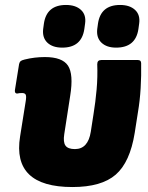

<svg xmlns="http://www.w3.org/2000/svg" viewBox="-20 -742 598 774"><path d="M272 12Q28 12 61 -192L83 -330Q87 -352 84 -359.5Q81 -367 69 -367Q62 -367 58.5 -366.5Q55 -366 50 -365Q39 -364 40 -378L57 -484Q59 -492 63 -495.5Q67 -499 79 -502Q119 -512 161 -512Q231 -512 254 -477.5Q277 -443 263 -356L239 -201Q234 -169 244 -155Q254 -141 282 -141Q335 -141 346 -211L357 -282Q365 -331 369.5 -381.5Q374 -432 372 -483Q372 -500 388 -500H536Q549 -500 549 -487Q550 -438 547 -387Q544 -336 536 -289L523 -206Q504 -88 446.5 -38Q389 12 272 12ZM448 -550Q410 -550 389 -570Q368 -590 372 -625L375 -647Q386 -722 464 -722Q503 -722 524.5 -702Q546 -682 541 -647L538 -625Q527 -550 448 -550ZM231 -550Q192 -550 171 -570Q150 -590 154 -625L157 -647Q168 -722 246 -722Q285 -722 306.5 -702Q328 -682 323 -647L320 -625Q309 -550 231 -550Z"/></svg>

Font: Sofia Sans ExtraBlack
Style: Italic
Weight: 1000
Italic angle: -9°
Designer: Botio Nikoltchev, Ani Petrova
Foundry: lettersoup
Version: Version 4.100; ttfautohint (v1.8.4.7-5d5b)